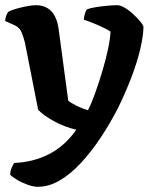

<svg xmlns="http://www.w3.org/2000/svg" viewBox="-27 -520 599 740"><path d="M119 200Q102 200 79.5 192Q57 184 38 172.5Q19 161 12 153Q13 138 18 126.5Q23 115 28 108Q102 105 163 73.5Q224 42 267 -20Q220 -31 179 -54Q138 -77 120 -97L69 -356Q64 -376 56.5 -394.5Q49 -413 31 -422L-7 -439Q-7 -450 -3 -459.5Q1 -469 4 -474Q14 -480 34.5 -486Q55 -492 76.5 -496Q98 -500 112 -500Q147 -500 169.5 -478Q192 -456 199 -408L236 -132Q245 -124 268 -112.5Q291 -101 312 -95Q325 -120 339.5 -160.5Q354 -201 367.5 -246Q381 -291 389.5 -331.5Q398 -372 399 -398Q386 -407 366.5 -416Q347 -425 328 -432.5Q309 -440 296 -444Q297 -457 300.5 -468Q304 -479 308 -484Q321 -489 343 -492.5Q365 -496 387.5 -498Q410 -500 425 -500Q437 -500 454 -490Q471 -480 487 -465Q503 -450 514.5 -436Q526 -422 526 -415Q525 -379 513 -328.5Q501 -278 478.5 -219.5Q456 -161 427 -102Q396 -42 360 12Q324 66 284.5 108.5Q245 151 203 175.5Q161 200 119 200Z"/></svg>

Font: Texturina
Style: Bold
Weight: 700
Designer: Guillermo Torres Carreño
Foundry: Omnibus-Type
Version: Version 1.002; ttfautohint (v1.8.3)